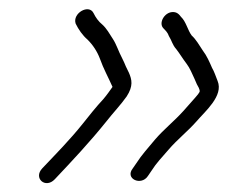

<svg xmlns="http://www.w3.org/2000/svg" viewBox="-20 -452 501 422"><path d="M339 -390C344 -384.6 348.4 -380.9 351.1 -373C358 -362 358.7 -353.7 367.4 -344C374.8 -334.5 381.9 -322.6 390 -312C397.5 -302.3 402.6 -289 407.4 -279L412.6 -267C414.7 -262.8 420 -255.6 418.7 -250C417.4 -247.3 414.1 -243 408.7 -237C400.7 -228.3 392.2 -218.7 383 -208C362.9 -185.6 340.5 -168.3 320.5 -145C304 -124.9 292.4 -113 279.5 -93L271.9 -82C253.6 -59.2 290.2 -42.6 305 -65L312.5 -76C324 -94.2 335.1 -105.1 350.4 -123C369.6 -145.4 392.7 -163.4 411.7 -185C431.1 -207.7 471.7 -241.4 458.3 -274C454.2 -284.2 451 -294.6 446 -303C440.5 -315.6 434.6 -329.4 425.7 -341C417.7 -353 410.9 -365.3 401.3 -374C392.4 -385.7 389.2 -404.2 377.8 -415C373.6 -420.5 368.8 -426.1 358.7 -425.5C341 -424.5 328.2 -401.2 339 -390ZM146.3 -400C152.4 -387.5 161.5 -374.2 172.3 -365C183.7 -353.8 193.5 -339.3 199.6 -323C207.3 -301.1 218.4 -281.3 227.3 -261C220.9 -252.2 216 -244.6 207 -234C191.5 -217.5 175.9 -197.7 162.2 -180.5C134.2 -145.3 103.3 -114.1 72.9 -82C52.6 -60.5 79.9 -36.3 100.4 -58C139.4 -99.3 177.2 -139.5 213.7 -185C226.6 -201.7 246.7 -223.1 258.4 -240C273.4 -263.1 269.8 -277.2 263.4 -292L256.6 -306C254.5 -311.3 251.7 -317.7 248 -325C240.8 -338.2 235.9 -354.8 227.7 -367C220.4 -378.2 214.5 -389.3 204.9 -398C196.8 -404.4 190 -413.9 185.7 -423C175.4 -444.2 138.6 -422.7 146.3 -400Z"/></svg>

Font: HoneyBee
Style: SeLitIt
Weight: 300
Foundry: Cannot Into Space Fonts
Version: Version 0.89